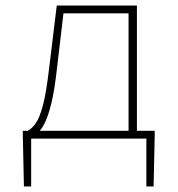

<svg xmlns="http://www.w3.org/2000/svg" viewBox="-20 -498 640 690"><path d="M442 0V-450H208L184 -246Q176 -175 165.5 -131Q155 -87 144 -63Q133 -39 122.5 -27.5Q112 -16 104 -10L80 -28Q95 -36 108.5 -55Q122 -74 134 -118.5Q146 -163 156 -248L184 -478H472V0ZM66 172 62 -12V-28H536V-12L532 172H506V0H92V172Z"/></svg>

Font: Source Code Pro ExtraLight
Style: Regular
Weight: 200
Monospace: yes
Designer: Paul D. Hunt, Teo Tuominen
Foundry: Adobe
Version: Version 1.026;hotconv 1.1.0;makeotfexe 2.6.0